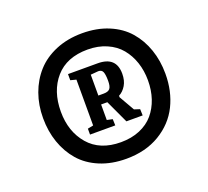

<svg xmlns="http://www.w3.org/2000/svg" viewBox="-103 -921 893 823"><g transform="rotate(-20 344.0 -509.5)"><path d="M341.8 -224.1Q274.9 -224.1 221.7 -246.3Q168.5 -268.6 134.5 -307.6Q100.6 -346.7 82.8 -398.2Q64.9 -449.7 64.9 -509.8Q64.9 -569.3 83.5 -620.8Q102.1 -672.4 137 -711.2Q171.9 -750 225.8 -772.5Q279.8 -794.9 346.2 -794.9Q413.1 -794.9 466.3 -772.7Q519.5 -750.5 553.5 -711.4Q587.4 -672.4 605.2 -620.8Q623 -569.3 623 -509.8Q623 -429.7 591.3 -365.7Q559.6 -301.8 494.9 -262.9Q430.2 -224.1 341.8 -224.1ZM344.2 -298.8Q392.6 -298.8 430.9 -314.9Q469.2 -331.1 493.4 -359.6Q517.6 -388.2 530.3 -426Q543 -463.9 543 -508.8Q543 -552.7 530.3 -590.8Q517.6 -628.9 493.4 -658.2Q469.2 -687.5 430.7 -704.3Q392.1 -721.2 344.2 -721.2Q248.5 -721.2 197.3 -662.4Q146 -603.5 146 -509.8Q146 -418.5 197.5 -358.6Q249 -298.8 344.2 -298.8ZM230 -375V-401.9L255.9 -407.2V-616.2L230 -623V-650.9H365.2Q449.2 -650.9 449.2 -573.2Q449.2 -542 436.3 -520.5Q423.3 -499 403.8 -488.8V-481.9L443.8 -412.1L469.2 -403.8L470.2 -375H396L347.2 -480H318.8V-409.2L344.2 -403.8L345.2 -375ZM320.8 -520H345.2Q365.7 -520 373.8 -529.8Q381.8 -539.6 381.8 -564.9Q381.8 -593.3 376.7 -605.7Q371.6 -618.2 356 -618.2L320.8 -615.2Z"/></g></svg>

Font: Grenze
Style: Bold
Weight: 700
Designer: Renata Polastri
Foundry: Omnibus-Type
Version: Version 1.002;PS 001.002;hotconv 1.0.88;makeotf.lib2.5.64775